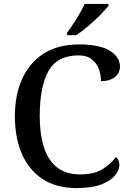

<svg xmlns="http://www.w3.org/2000/svg" viewBox="-20 -951 669 981"><path d="M372 10Q268 10 198 -36Q128 -82 92 -164.5Q56 -247 56 -358Q56 -466 93.5 -548.5Q131 -631 203.5 -677.5Q276 -724 384 -724Q490 -724 541.5 -691.5Q593 -659 593 -611Q593 -577 566 -556.5Q539 -536 496 -536Q496 -568 485 -598Q474 -628 449 -648Q424 -668 381 -668Q272 -668 227.5 -587.5Q183 -507 183 -358Q183 -267 204 -200Q225 -133 270.5 -96.5Q316 -60 390 -60Q462 -60 504 -87Q546 -114 572 -148Q590 -135 590 -108Q590 -82 567.5 -54.5Q545 -27 497 -8.5Q449 10 372 10ZM323 -784Q345 -813 371 -855Q397 -897 413 -931H534V-921Q521 -904 492.5 -875Q464 -846 430.5 -817.5Q397 -789 369 -771H323Z"/></svg>

Font: Noto Serif Bengali Medium
Style: Regular
Weight: 500
Designer: Juan Bruce, Universal Thirst, Indian Type Foundry and the Monotype Design Team.
Foundry: Monotype Imaging Inc.
Version: Version 2.003; ttfautohint (v1.8.4.7-5d5b)